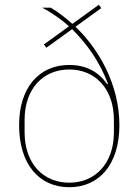

<svg xmlns="http://www.w3.org/2000/svg" viewBox="-20 -772 584 804"><path d="M394 -752 283 -672C250 -701 223 -722 192 -740H156C198 -719 242 -686 269 -662L164 -586L174 -572L282 -650C342 -590 397 -516 432 -421L429 -419C393 -472 339 -500 270 -500C145 -500 60 -407 60 -248C60 -83 145 12 270 12C395 12 480 -83 480 -248C480 -420 391 -570 296 -660L404 -738ZM270 -7C161 -7 83 -87 83 -218V-270C83 -401 161 -481 270 -481C379 -481 457 -400 457 -270V-218C457 -88 379 -7 270 -7Z"/></svg>

Font: IBM Plex Devanagari Thin
Style: Regular
Weight: 100
Designer: Mike Abbink, Paul van der Laan, Pieter van Rosmalen, Erin McLaughlin
Foundry: Bold Monday
Version: Version 1.0